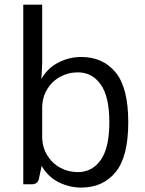

<svg xmlns="http://www.w3.org/2000/svg" viewBox="-20 -808 637 842"><path d="M542.5 -272Q542.5 -121.1 487.1 -53.2Q431.6 14.6 336.4 14.6Q283.7 14.6 236.6 -9.3Q189.5 -33.2 162.6 -80.6L149.9 -20.5Q142.6 0 121.1 0H82V-787.6H165V-529.3L161.6 -461.9Q188.5 -509.3 235.8 -533.7Q283.2 -558.1 336.4 -558.1Q431.6 -558.1 487.1 -490.5Q542.5 -422.9 542.5 -272ZM459.5 -272Q459.5 -384.8 421.6 -437.7Q383.8 -490.7 321.8 -490.7Q279.3 -490.7 243.4 -470.9Q207.5 -451.2 186.3 -415.5Q165 -379.9 165 -334V-209.5Q165 -164.1 186.3 -128.4Q207.5 -92.8 243.4 -73Q279.3 -53.2 321.8 -53.2Q383.8 -53.2 421.6 -106.2Q459.5 -159.2 459.5 -272Z"/></svg>

Font: Lycee Sans
Style: Regular
Weight: 400
Designer: Justin Alvin
Foundry: Alkove Design
Version: Version 1.030